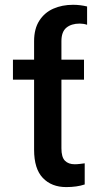

<svg xmlns="http://www.w3.org/2000/svg" viewBox="-20 -759 410 789"><path d="M325.2 -513.7V-431.6H232.4V-149.4Q232.4 -113.3 246.8 -98.6Q261.2 -84 287.1 -84Q296.9 -84 308.3 -85.4Q319.8 -86.9 328.1 -87.9V-1Q295.9 9.8 252 9.8Q191.9 9.8 156 -27.8Q120.1 -65.4 120.1 -143.6V-431.6H33.2V-513.7H120.1V-589.8Q120.1 -640.6 141.6 -674.1Q163.1 -707.5 199.2 -723.4Q235.4 -739.3 280.3 -739.3Q309.1 -739.3 337.9 -732.4V-657.2Q323.2 -662.1 307.6 -662.1Q273.4 -662.1 252.9 -645.3Q232.4 -628.4 232.4 -589.8V-513.7Z"/></svg>

Font: Pretendard GOV Medium
Style: Regular
Weight: 500
Designer: Base glyphs from Inter by Rasmus Andersson; Hangeul glyphs from Noto Sans CJK(Source Han Sans) by Jang Soo-young and Kan
Foundry: Kil Hyung-jin
Version: Version 1.309